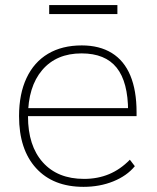

<svg xmlns="http://www.w3.org/2000/svg" viewBox="-20 -725 616 753"><path d="M54.7 -269.5Q54.7 -356.4 84 -418.9Q113.3 -481.4 168.5 -514.2Q223.6 -546.9 300.8 -546.9Q370.1 -546.9 418.5 -517.1Q466.8 -487.3 491.2 -428.7Q515.6 -370.1 515.6 -285.2V-269.5H72.3V-300.8H502.9L482.4 -288.1Q482.4 -403.3 437.5 -459.5Q392.6 -515.6 299.8 -515.6Q201.2 -515.6 145.5 -450.2Q89.8 -384.8 89.8 -268.6Q89.8 -153.3 147.9 -88.4Q206.1 -23.4 309.6 -23.4Q363.3 -23.4 407.7 -42Q452.1 -60.5 489.3 -98.6L508.8 -73.2Q477.5 -35.2 424.3 -13.7Q371.1 7.8 307.6 7.8Q188.5 7.8 121.6 -65.4Q54.7 -138.7 54.7 -269.5ZM172.9 -705.1H440.4V-669.9H172.9Z"/></svg>

Font: Min Sans VF VF
Style: Regular
Weight: 400
Designer: Jinseong-Kim, NotoSansCJK, Nunito
Foundry: Jinseong-Kim
Version: Version 1.420;Glyphs 3.1.2 (3151)